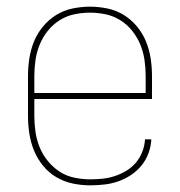

<svg xmlns="http://www.w3.org/2000/svg" viewBox="-20 -548 540 576"><path d="M251 8Q224 8 198 2.5Q172 -3 149 -16.5Q126 -30 109 -51Q92 -72 82 -96.5Q72 -121 68 -147.5Q64 -174 64 -200V-320Q64 -346 68 -372.5Q72 -399 82 -423.5Q92 -448 109 -468.5Q126 -489 148.5 -503Q171 -517 197.5 -522.5Q224 -528 250 -528Q276 -528 302.5 -522.5Q329 -517 351.5 -503Q374 -489 391 -468.5Q408 -448 418 -423.5Q428 -399 432 -372.5Q436 -346 436 -320V-251H83V-200Q83 -176 86.5 -152Q90 -128 99 -106Q108 -84 123.5 -65Q139 -46 159 -33Q179 -20 203 -15Q227 -10 251 -10Q270 -10 288.5 -12Q307 -14 325 -20Q343 -26 359.5 -36Q376 -46 388 -60.5Q400 -75 407 -93Q414 -111 415 -130H434Q433 -109 425.5 -88.5Q418 -68 404.5 -51.5Q391 -35 373 -23Q355 -11 335 -4Q315 3 293.5 5.5Q272 8 251 8ZM83 -269H417V-320Q417 -344 413.5 -368Q410 -392 401 -414Q392 -436 377 -455Q362 -474 341.5 -487Q321 -500 297.5 -505Q274 -510 250 -510Q226 -510 202.5 -505Q179 -500 158.5 -487Q138 -474 123 -455Q108 -436 99 -414Q90 -392 86.5 -368Q83 -344 83 -320Z"/></svg>

Font: Iosevka Thin
Style: Regular
Weight: 100
Monospace: yes
Designer: Belleve Invis
Foundry: Belleve Invis
Version: Version 32.5.0; ttfautohint (v1.8.4)